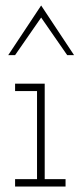

<svg xmlns="http://www.w3.org/2000/svg" viewBox="-20 -680 294 700"><path d="M219 0V-27H143V-375H35V-348H115V-27H35V0ZM35 -479Q59 -513 82.5 -547.5Q106 -582 130 -616Q154 -582 177.5 -547.5Q201 -513 225 -479H250Q220 -524 190 -569.5Q160 -615 130 -660Q100 -615 70 -569.5Q40 -524 10 -479Z"/></svg>

Font: Josefin Slab Thin Light
Style: Regular
Weight: 300
Version: Version 2.000